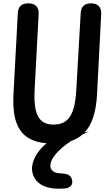

<svg xmlns="http://www.w3.org/2000/svg" viewBox="-20 -806 663 1142"><path d="M434 -274C426 -126 389 -65 298 -65C211 -65 178 -126 186 -274L210 -724C212 -763 190 -786 151 -786H147C109 -786 88 -767 86 -728L60 -242C51 -58 107 34 257 46C198 95 165 157 171 209C179 270 227 312 314 316C331 317 349 316 367 315C401 311 416 290 408 262C400 232 377 227 339 225C303 224 283 208 280 187C274 140 330 80 404 32C430 23 452 10 471 -6C484 -13 497 -19 510 -24L483 -18C528 -66 551 -139 557 -242L582 -724C584 -763 562 -786 523 -786H521C483 -786 462 -767 460 -728Z"/></svg>

Font: 寒蝉团圆体 Round
Style: Regular
Weight: 500
Designer: 寒蝉字型
Version: Version 2.700;Glyphs 3.1.1 (3135)